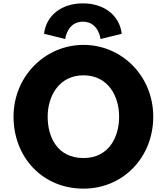

<svg xmlns="http://www.w3.org/2000/svg" viewBox="-20 -1107 992 1142"><path d="M368 -875C368 -875 379 -978 473 -978C567 -978 578 -875 578 -875L704 -906C692 -1013 602 -1087 473 -1087C344 -1087 254 -1013 242 -906ZM263.5 -413C263.5 -536 331.5 -659 476.5 -659C622.5 -659 688.5 -536 688.5 -413C688.5 -290 626.5 -167 476.5 -167C322.5 -167 263.5 -290 263.5 -413ZM60.5 -413C60.5 -172 232.5 15 476.5 15C713.5 15 891.5 -172 891.5 -413C891.5 -654 705.5 -840 476.5 -840C249.5 -840 60.5 -654 60.5 -413Z"/></svg>

Font: Sztylet
Style: Bd
Weight: 700
Foundry: Cannot Into Space Fonts, PlusOne Fonts
Version: Version 0.12